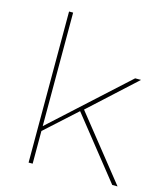

<svg xmlns="http://www.w3.org/2000/svg" viewBox="-111 -827 784 911"><g transform="rotate(15 281.0 -371.0)"><path d="M128 -154V-178L500 -517H529L304 -311L288 -299ZM115 0V-742H135V0ZM526 0 284 -304 300 -316 552 0Z"/></g></svg>

Font: Montserrat Thin
Style: Regular
Weight: 100
Designer: Julieta Ulanovsky
Foundry: Julieta Ulanovsky
Version: Version 9.000